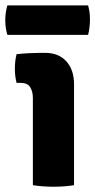

<svg xmlns="http://www.w3.org/2000/svg" viewBox="-42 -704 362 730"><path d="M239.5 0Q223 3 202.2 4.5Q181.5 6 161.5 6Q142 6 121.2 4.5Q100.5 3 83 0V-331Q83 -356 72.8 -372.5Q62.5 -389 36 -389H21Q14.5 -414.5 14.5 -442Q14.5 -455 16 -469.8Q17.5 -484.5 21 -498Q44 -500.5 68.2 -501.8Q92.5 -503 109 -503H130.5Q181 -503 210.2 -470.8Q239.5 -438.5 239.5 -383.5ZM-14 -571.5Q-22 -598 -22 -627.5Q-22 -655.5 -14 -683.5H293Q297 -668 298.5 -657Q300 -646 300 -629Q300 -599.5 293 -571.5Z"/></svg>

Font: Signika
Style: Bold
Weight: 700
Designer: Anna Giedry
Foundry: Anna Giedry
Version: Version 2.001